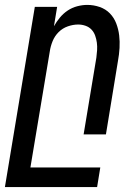

<svg xmlns="http://www.w3.org/2000/svg" viewBox="-50 -548 570 783"><path d="M-30 215 92 -520H183L170 -441Q180 -459 194 -476Q208 -493 226 -505Q244 -517 265 -522.5Q286 -528 306 -528Q332 -528 356.5 -519.5Q381 -511 398 -493.5Q415 -476 424 -452.5Q433 -429 436 -404Q439 -379 437.5 -352.5Q436 -326 431 -299L382 0H291L343 -313Q345 -328 346 -343.5Q347 -359 345 -374Q343 -389 338 -403Q333 -417 323 -427.5Q313 -438 298.5 -443Q284 -448 269 -448Q248 -448 226.5 -440.5Q205 -433 189 -417Q173 -401 164.5 -380Q156 -359 153 -338L74 135H359L346 215Z"/></svg>

Font: Iosevka Medium Oblique
Style: Regular
Weight: 500
Italic angle: -9°
Monospace: yes
Designer: Belleve Invis
Foundry: Belleve Invis
Version: Version 32.5.0; ttfautohint (v1.8.4)